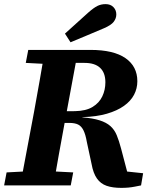

<svg xmlns="http://www.w3.org/2000/svg" viewBox="-27 -899 739 931"><path d="M-7 0 5 -63 138 -70H191L328 -63L316 0ZM71 0 138 -356Q152 -431 165 -506.5Q178 -582 191 -657H352L286 -301Q272 -226 258.5 -150.5Q245 -75 232 0ZM98 -594 110 -657H270L269 -587H232ZM561 12Q519 12 490 2Q461 -8 443 -33.5Q425 -59 417 -104L394 -211Q388 -246 378 -266.5Q368 -287 352 -295Q336 -303 309 -303H220L226 -359L337 -360Q390 -361 422 -380.5Q454 -400 469 -431.5Q484 -463 484 -500Q484 -546 458.5 -570Q433 -594 383 -594H272L273 -657H412Q524 -657 581.5 -617Q639 -577 639 -505Q639 -470 623 -439.5Q607 -409 574 -385.5Q541 -362 491 -347.5Q441 -333 372 -331V-330Q423 -326 456 -315.5Q489 -305 508.5 -287.5Q528 -270 539 -243.5Q550 -217 560 -179L600 -27L506 -76L667 -59L657 0Q642 3 627 6Q612 9 596 10.5Q580 12 561 12ZM288 -736Q317 -762 345 -787.5Q373 -813 401 -838Q427 -861 445 -870Q463 -879 485 -879Q509 -879 523 -864.5Q537 -850 537 -829Q537 -810 524.5 -793.5Q512 -777 477 -762Q437 -745 396.5 -728Q356 -711 315 -694Z"/></svg>

Font: Source Serif 4
Style: Bold Italic
Weight: 700
Italic angle: -12°
Designer: Frank Grießhammer
Foundry: Adobe Systems Incorporated
Version: Version 4.004;hotconv 1.0.116;makeotfexe 2.5.65601